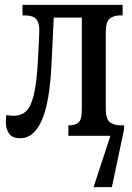

<svg xmlns="http://www.w3.org/2000/svg" viewBox="-20 -556 541 786"><path d="M63 10Q32 10 18 -8Q4 -26 4 -55Q4 -62 4.5 -69.5Q5 -77 6 -85Q23 -82 36 -82Q66 -82 86 -100Q106 -118 118 -166Q130 -214 135 -305Q137 -345 139 -381Q141 -417 141 -432Q141 -464 127.5 -478.5Q114 -493 81 -493H72V-536H482V-493H472Q447 -493 430 -480.5Q413 -468 413 -424V-112Q413 -68 430 -55.5Q447 -43 472 -43H488V-27L438 210H363L432 0H260V-43H265Q288 -43 301.5 -54.5Q315 -66 315 -109V-484H200L191 -296Q184 -139 151.5 -64.5Q119 10 63 10Z"/></svg>

Font: Noto Serif ExtraCondensed Medium
Style: Regular
Weight: 500
Width: 2
Designer: Monotype Design Team
Foundry: Monotype Imaging Inc.
Version: Version 2.015